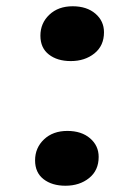

<svg xmlns="http://www.w3.org/2000/svg" viewBox="-20 -576 412 613"><path d="M92 -64Q92 -104 120.5 -131Q149 -158 195 -158Q240 -158 267.5 -134.5Q295 -111 295 -75Q295 -32 264.5 -7.5Q234 17 189 17Q146 17 119 -4Q92 -25 92 -64ZM109 -462Q109 -502 137.5 -529Q166 -556 212 -556Q257 -556 284.5 -532.5Q312 -509 312 -473Q312 -430 281.5 -405.5Q251 -381 206 -381Q163 -381 136 -402Q109 -423 109 -462Z"/></svg>

Font: Literata 7pt
Style: Bold Italic
Weight: 700
Italic angle: -2°
Designer: Latin by Veronika Burian and Jose Scaglione. Greek by Irene Vlachou. Cyrillic by Vera Evstafieva
Foundry: TypeTogether
Version: Version 3.002